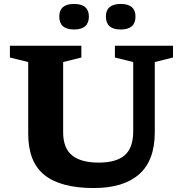

<svg xmlns="http://www.w3.org/2000/svg" viewBox="-20 -938 924 970"><path d="M653 -274.5V-624.5L560.5 -647.5V-707H854V-647.5L762 -624.5V-270.5Q762 -127 682.8 -57.5Q603.5 12 453.5 12Q287.5 12 205 -53.5Q122.5 -119 122.5 -262.5V-624.5L30 -647.5V-707H391V-647.5L299 -624.5V-270Q299 -190 344 -153.2Q389 -116.5 479 -116.5Q567.5 -116.5 610.2 -153.8Q653 -191 653 -274.5ZM354 -789Q279.5 -789 279.5 -854.5Q279.5 -918 354 -918Q429 -918 429 -854.5Q429 -789 354 -789ZM590 -789Q515 -789 515 -854.5Q515 -918 590 -918Q664.5 -918 664.5 -854.5Q664.5 -789 590 -789Z"/></svg>

Font: Newsreader 6pt SemiBold
Style: Regular
Weight: 600
Designer: Hugues Gentile
Foundry: Production Type
Version: Version 1.003; ttfautohint (v1.8.3)